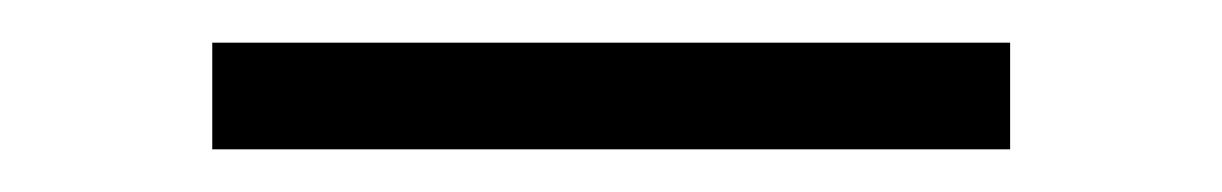

<svg xmlns="http://www.w3.org/2000/svg" viewBox="-20 -334 573 90"><path d="M453.5 -314V-264H79.5V-314Z"/></svg>

Font: Merriweather 120pt SemiBold
Style: Regular
Weight: 600
Version: Version 2.100